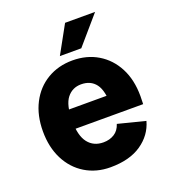

<svg xmlns="http://www.w3.org/2000/svg" viewBox="-136 -830 838 944"><g transform="rotate(-20 283.0 -358.0)"><path d="M281 14Q207 14 149.5 -21Q92 -56 60 -119Q28 -182 28 -265Q28 -349 60.5 -412Q93 -475 151 -509.5Q209 -544 283 -544Q358 -544 415.5 -509.5Q473 -475 505.5 -412.5Q538 -350 538 -265Q538 -254 537.5 -244Q537 -234 537 -223H111V-323H427L386 -265Q386 -349 359.5 -384Q333 -419 283 -419Q237 -419 209 -383.5Q181 -348 181 -265Q181 -187 210 -150Q239 -113 290 -113Q323 -113 347.5 -128.5Q372 -144 382 -176L524 -140Q505 -71 443 -28.5Q381 14 281 14ZM345 -585H233L313 -730H470Z"/></g></svg>

Font: Radio Canada Big
Style: Regular
Weight: 400
Designer: Étienne Aubert Bonn
Foundry: Coppers and Brasses
Version: Version 1.001